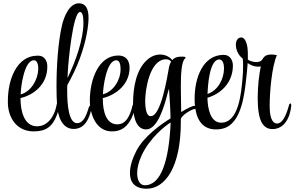

<svg xmlns="http://www.w3.org/2000/svg" viewBox="-20 -781 1793 1169"><path d="M185 19C260 19 299 -10 326 -80C333 -97 339 -118 343 -142C344 -148 345 -153 345 -157C345 -169 341 -174 337 -174C334 -174 330 -170 329 -162C324 -135 318 -111 310 -93C291 -49 257 -12 206 -12C123 -12 105 -113 105 -179V-184C184 -202 268 -266 268 -374V-378C268 -408 252 -441 215 -442H208C82 -442 28 -296 28 -169V-149C32 -58 86 19 185 19ZM106 -206V-208C106 -244 126 -414 186 -414H187C206 -414 213 -388 213 -365V-359C210 -293 168 -223 106 -206Z M428 4C484 4 512 -37 528 -86C533 -101 537 -116 537 -126V-128C537 -136 535 -139 532 -139C528 -139 523 -134 521 -128C516 -112 511 -97 506 -85C497 -62 479 -31 450 -31C399 -31 389 -139 389 -230C389 -241 389 -252 390 -263C416 -310 446 -369 466 -425C506 -533 519 -625 519 -672C519 -731 500 -761 460 -761C401 -761 368 -675 357 -625C334 -526 324 -380 324 -257C324 -212 325 -171 328 -135C332 -78 356 4 428 4ZM391 -306C392 -323 393 -336 393 -344C395 -399 424 -708 467 -708C483 -708 488 -680 488 -641C488 -546 443 -411 391 -306Z M661 19C713 19 746 -3 772 -45C785 -67 799 -101 803 -137C804 -146 800 -150 795 -150C792 -150 788 -144 787 -139C771 -72 746 -24 694 -24C629 -24 606 -97 606 -179V-184C685 -202 769 -267 769 -368C769 -417 743 -443 701 -443C580 -443 527 -297 527 -169C527 -85 565 19 661 19ZM607 -207V-208C607 -244 627 -414 688 -414C708 -414 714 -388 714 -364V-359C714 -293 670 -223 607 -207Z M873 368C985 368 1081 238 1081 -38V-54C1081 -76 1144 -116 1168 -118C1173 -118 1176 -124 1176 -129C1176 -132 1175 -135 1171 -136C1170 -136 1168 -137 1166 -137C1151 -137 1120 -121 1083 -99V-110C1083 -139 1081 -196 1081 -254C1081 -329 1085 -406 1106 -424C1108 -426 1110 -428 1110 -430C1110 -433 1106 -436 1095 -436H1083C1067 -436 1045 -434 1029 -415C1013 -435 986 -449 955 -449C929 -449 900 -439 873 -414C811 -356 790 -254 790 -147C790 -92 800 7 870 7C937 7 978 -123 1001 -215C1003 -223 1006 -232 1009 -241C1013 -188 1018 -102 1018 -67V-60C960 -24 856 49 810 138C787 183 771 231 771 272C771 327 799 368 873 368ZM896 -74C865 -74 864 -149 864 -167C864 -236 892 -420 991 -420C1003 -420 1014 -416 1022 -406C1016 -396 1011 -383 1008 -366C999 -317 961 -74 899 -74ZM862 347C832 347 815 317 815 273C815 243 824 205 842 166C890 61 986 -16 1019 -35C1009 199 960 347 862 347Z M1295 7C1318 7 1340 3 1359 -6C1450 -50 1468 -205 1478 -293C1482 -328 1486 -364 1488 -397C1506 -384 1529 -375 1552 -375C1557 -375 1563 -376 1568 -377C1558 -332 1549 -257 1549 -185C1549 -121 1556 -61 1577 -29C1591 -8 1610 5 1639 5C1697 5 1743 -43 1753 -135V-140C1753 -148 1751 -151 1748 -151C1745 -151 1741 -147 1740 -142C1732 -113 1709 -29 1667 -29C1633 -29 1622 -78 1622 -134V-143C1622 -219 1635 -378 1666 -445C1653 -448 1642 -449 1633 -449H1626C1591 -447 1585 -430 1575 -416C1567 -406 1554 -403 1541 -403C1525 -403 1503 -408 1489 -418V-440C1489 -458 1489 -474 1487 -488C1482 -532 1465 -553 1450 -553C1427 -553 1416 -533 1416 -508C1416 -480 1430 -445 1458 -424C1460 -410 1460 -394 1460 -378C1460 -353 1459 -325 1456 -297C1449 -222 1435 -34 1327 -34C1259 -34 1244 -125 1243 -186C1321 -208 1398 -275 1398 -382C1398 -413 1381 -447 1342 -447C1216 -447 1165 -308 1165 -182C1165 -171 1165 -159 1166 -148C1172 -68 1202 7 1295 7ZM1243 -209C1243 -211 1243 -213 1244 -215C1245 -251 1254 -419 1315 -419C1337 -419 1344 -390 1344 -365C1344 -299 1305 -228 1243 -209Z"/></svg>

Font: Style Script
Style: Regular
Weight: 400
Designer: Robert E. Leuschke
Foundry: Robert E. Leuschke
Version: Version 1.010